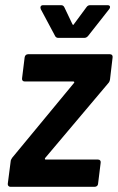

<svg xmlns="http://www.w3.org/2000/svg" viewBox="-20 -720 454 740"><path d="M137 -685 192 -582C194 -577 199 -574 204 -574H305C311 -574 316 -577 320 -582L401 -685C407 -693 404 -700 395 -700H327C322 -700 317 -698 313 -692L265 -627C263 -623 261 -623 259 -627L228 -692C225 -698 221 -700 215 -700H146C137 -700 134 -693 137 -685ZM20 0H345C352 0 358 -5 358 -12L368 -93C369 -100 365 -105 358 -105H156C153 -105 152 -108 154 -111L397 -399C401 -403 403 -408 404 -414L414 -499C415 -506 411 -511 404 -511H88C81 -511 76 -506 75 -499L65 -418C64 -411 68 -406 75 -406H262C266 -406 268 -403 265 -400L27 -112C24 -107 21 -103 21 -97L10 -12C9 -5 14 0 20 0Z"/></svg>

Font: Barlow Semi Condensed SemiBold
Style: Italic
Weight: 600
Width: 4
Italic angle: -7°
Designer: Jeremy Tribby
Foundry: Tribby Type
Version: Version 1.422;hotconv 1.0.109;makeotfexe 2.5.65596